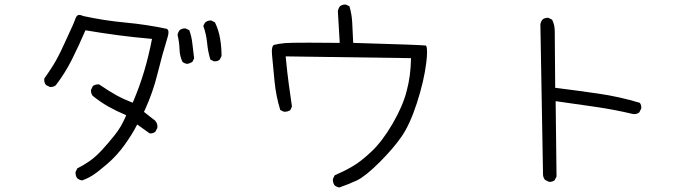

<svg xmlns="http://www.w3.org/2000/svg" viewBox="-20 -770 3040 848"><path d="M927.7 -499Q941.4 -499 950.2 -506.3L958.5 -522.5Q958.5 -563.5 951.7 -601.6Q945.3 -638.7 929.2 -671.4L913.6 -679.2Q912.1 -679.7 910.6 -679.7Q896.5 -679.7 885.7 -670.4L877.9 -655.8Q891.1 -619.1 894.8 -580.3Q898.4 -541.5 909.2 -506.8L924.3 -499.5Q926.3 -499 927.7 -499ZM796.9 -644.5Q782.7 -644.5 773.4 -636.7Q766.1 -627.4 764.2 -615.7Q772 -583.5 772.9 -552.5Q773.9 -521.5 786.1 -496.6Q794.9 -489.7 806.6 -487.8Q818.8 -489.7 829.6 -496.6L837.4 -512.2L829.6 -577.6Q826.2 -609.4 815.9 -636.7L800.3 -644Q798.3 -644.5 796.9 -644.5ZM640.6 -181.2Q642.1 -180.7 646 -180.7Q649.9 -180.7 655.5 -182.4Q661.1 -184.1 666 -188L674.8 -204.6Q675.3 -208 675.3 -211.4Q675.3 -225.6 665 -237.3L615.7 -275.9L618.7 -281.7Q655.3 -361.3 675.8 -444.8Q696.3 -528.3 721.7 -610.8Q724.1 -620.1 724.1 -627.9Q724.1 -638.2 716.8 -642.6Q627.9 -661.6 533.4 -670.4Q439 -679.2 347.7 -699.2Q337.4 -704.1 330.6 -704.1Q322.8 -704.1 318.4 -697.8Q315.9 -694.8 313.7 -689Q311.5 -683.1 308.6 -675.5Q305.7 -668 302.2 -660.2Q295.4 -644 283.7 -619.6Q272 -595.2 261.7 -571.8Q236.3 -516.1 215.3 -482.4Q200.2 -458 175.8 -423.3Q175.3 -419.9 175.3 -417.2Q175.3 -414.6 175.8 -410.6Q176.8 -402.3 183.1 -394.5L199.7 -386.2Q201.7 -385.7 203.1 -385.7Q217.3 -385.7 226.6 -393.6Q267.6 -447.3 297.6 -507.1Q327.6 -566.9 357.4 -636.2Q509.3 -610.4 642.1 -599.1L651.4 -598.1Q636.2 -520.5 616.5 -454.6Q596.7 -388.7 569.3 -323.7L565.9 -316.4L558.6 -319.3Q526.9 -331.5 496.1 -348.1Q465.8 -364.7 418 -397Q416.5 -397.5 415 -397.5Q400.9 -397.5 390.1 -390.1L382.3 -373.5Q381.8 -371.6 381.8 -370.1Q381.8 -356 389.6 -346.7Q421.9 -320.3 457.5 -300Q493.2 -279.8 529.8 -264.6L537.1 -261.2L534.2 -253.4Q514.2 -207.5 486.3 -172.9Q458.5 -138.2 431.2 -108.4Q402.8 -77.6 376.5 -59.1Q350.1 -40.5 321.8 -26.9L314 -11.2Q313.5 -9.3 313.5 -5.1Q313.5 -1 315.2 5.4Q316.9 11.7 321.3 17.6Q330.6 24.9 342.3 26.9Q365.7 19 387.9 5.1Q410.2 -8.8 453.6 -45.9Q496.6 -83 530.3 -130.1Q564 -177.2 581.5 -211.9L585.9 -220.2Z M1862.8 -566.4Q1862.3 -568.4 1861.3 -568.8Q1843.3 -571.8 1540 -580.6L1535.6 -670.4Q1533.7 -707.5 1523.4 -742.2L1508.3 -749.5Q1506.3 -750 1504.9 -750Q1490.7 -750 1481.4 -742.2Q1474.1 -732.9 1472.2 -720.2L1480.5 -580.6Q1392.1 -581.5 1345.7 -581.5Q1254.9 -581.5 1238.8 -579.6Q1208.5 -576.7 1190.4 -571.8Q1184.6 -569.8 1182.1 -558.1Q1180.7 -551.3 1180.7 -543Q1180.7 -534.7 1181.6 -525.9Q1186 -476.6 1192.6 -410.4Q1199.2 -344.2 1217.8 -284.2L1232.9 -276.9Q1234.9 -276.4 1236.8 -276.4Q1251.5 -276.4 1262.2 -283.7L1269.5 -299.3Q1262.2 -348.6 1255.4 -398.9Q1248.5 -449.2 1241.7 -521L1795.4 -513.2Q1794.4 -470.2 1789.8 -436.3Q1785.2 -402.3 1776.4 -369.1Q1759.8 -302.7 1714.6 -224.9Q1669.4 -147 1621.8 -101.8Q1574.2 -56.6 1536.1 -34.7Q1498 -12.7 1458 4.4L1450.7 20Q1450.2 22 1450.2 23.4Q1450.2 38.1 1458 48.8Q1467.3 56.2 1478.5 58.1Q1518.1 44.4 1556.2 26.9Q1594.7 8.3 1657.2 -54.2Q1715.3 -112.3 1752.4 -165Q1789.6 -217.8 1821.3 -314.9Q1853 -413.1 1862.8 -493.7Q1866.2 -522 1866.2 -540.3Q1866.2 -558.6 1862.8 -566.4Z M2407.2 33.2Q2420.9 33.2 2429.7 25.9L2438 9.8L2434.1 -323.2L2608.4 -298.3Q2689.9 -286.6 2772.9 -267.1Q2777.8 -266.1 2781.7 -266.1Q2794.4 -266.1 2803.7 -273.9L2812 -290.5Q2812.5 -292.5 2812.5 -296.1Q2812.5 -299.8 2811 -305.4Q2809.6 -311 2805.7 -315.9Q2716.8 -342.8 2625 -356.2Q2533.2 -369.6 2432.1 -382.3L2430.2 -623V-631.3Q2430.2 -660.2 2418.5 -683.1L2402.8 -690.9Q2400.9 -691.4 2399.4 -691.4Q2385.3 -691.4 2376 -683.6Q2368.2 -674.3 2366.7 -661.6L2378.4 3.4Q2379.9 15.6 2387.2 24.4L2403.8 32.7Q2405.8 33.2 2407.2 33.2Z"/></svg>

Font: NaikaiFont
Style: Light
Weight: 300
Version: Version 1.89